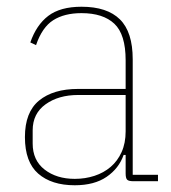

<svg xmlns="http://www.w3.org/2000/svg" viewBox="-20 -538 508 570"><path d="M376 0Q362 0 357.5 -4.5Q353 -9 353 -23V-78H347Q333 -38 296.5 -13Q260 12 202 12Q133 12 93.5 -22.5Q54 -57 54 -131Q54 -205 96 -239.5Q138 -274 212 -274H353V-359Q353 -436 319.5 -467.5Q286 -499 222 -499Q171 -499 138 -478Q105 -457 87 -404L70 -412Q88 -464 123.5 -491Q159 -518 222 -518Q298 -518 336 -480.5Q374 -443 374 -362V-19H449V0ZM202 -7Q233 -7 260.5 -16Q288 -25 308.5 -42.5Q329 -60 341 -86.5Q353 -113 353 -148V-256H212Q154 -256 115.5 -228.5Q77 -201 77 -151V-112Q77 -62 112.5 -34.5Q148 -7 202 -7Z"/></svg>

Font: IBM Plex Sans Condensed Thin
Style: Regular
Weight: 100
Width: 3
Designer: Mike Abbink, Paul van der Laan, Pieter van Rosmalen
Foundry: Bold Monday
Version: Version 1.3